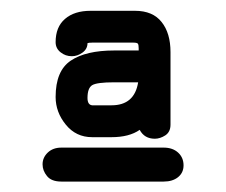

<svg xmlns="http://www.w3.org/2000/svg" viewBox="-20 -485 423 359"><path d="M239.3 -394.5V-390.6H193.4C158.2 -390.6 131.2 -384.3 112.3 -371.6C93.4 -358.9 84 -336.3 84 -303.7C84 -284.8 90.3 -267.6 103 -252C115.7 -236.3 132.2 -228.5 152.3 -228.5H188.5C210.6 -228.5 228.2 -233.1 241.2 -242.2C247.1 -231.1 256.5 -225.6 269.5 -225.6C276 -225.6 282.6 -227.7 289.1 -231.9C295.6 -236.2 298.8 -242.8 298.8 -252V-387.7C298.8 -411.1 293.3 -429.9 282.2 -443.8C271.2 -457.8 254.6 -464.8 232.4 -464.8H149.4C129.2 -464.8 113.3 -459.8 101.6 -449.7C89.8 -439.6 84 -425.1 84 -406.2C84 -398.4 87.1 -392.1 93.3 -387.2C99.4 -382.3 106.4 -379.9 114.3 -379.9C121.4 -379.9 128.1 -382.2 134.3 -386.7C140.5 -391.3 143.6 -397.1 143.6 -404.3C144.9 -404.9 147.8 -405.3 152.3 -405.3H229.5C234 -405.3 236.8 -404.6 237.8 -403.3C238.8 -402 239.3 -399.1 239.3 -394.5ZM286.1 -209H94.7C84.3 -209 75.8 -205.9 69.3 -199.7C62.8 -193.5 59.6 -186.2 59.6 -177.7C59.6 -169.9 62.3 -162.6 67.9 -155.8C73.4 -148.9 82.4 -145.5 94.7 -145.5H286.1C297.2 -145.5 306.2 -148.3 313 -153.8C319.8 -159.3 323.2 -166.7 323.2 -175.8C323.2 -185.5 319.8 -193.5 313 -199.7C306.2 -205.9 297.2 -209 286.1 -209ZM143.6 -301.8C143.6 -314.1 146.5 -322.1 152.3 -325.7C158.2 -329.3 171.9 -331.1 193.4 -331.1H238.3C233.7 -302.4 217.1 -288.1 188.5 -288.1H152.3C146.5 -288.7 143.6 -293.3 143.6 -301.8Z"/></svg>

Font: Jura
Style: DemiBold
Weight: 600
Version: Version 2.5.1